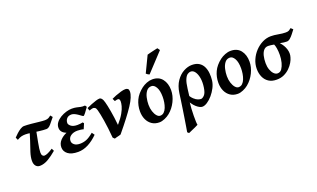

<svg xmlns="http://www.w3.org/2000/svg" viewBox="-98 -1327 3522 2135"><g transform="rotate(-20 1663.5 -259.5)"><path d="M479.5 -442.4Q448.7 -402.3 421.1 -371.1Q393.6 -339.8 369.1 -339.8Q332 -339.8 284.7 -345.9Q237.3 -352.1 194.3 -358.2Q151.4 -364.3 127 -364.3Q102.5 -364.3 80.6 -359.4Q58.6 -354.5 27.8 -335.9L14.2 -367.2Q31.2 -385.7 54.4 -406.7Q77.6 -427.7 101.3 -442.4Q125 -457 144.5 -457Q183.1 -457 229.7 -452.4Q276.4 -447.8 318.6 -442.9Q360.8 -438 386.7 -438Q414.6 -438 430.2 -447Q445.8 -456.1 458.5 -467.3ZM363.3 -84.5Q310.1 -38.6 259.5 -9.3Q209 20 160.6 20Q131.3 20 113.3 -1.5Q95.2 -22.9 95.2 -62Q95.2 -105.5 113 -161.4Q130.9 -217.3 153.6 -282.5Q176.3 -347.7 190.9 -418L265.1 -415Q244.6 -309.1 229.7 -231.2Q214.8 -153.3 214.8 -117.7Q214.8 -93.3 223.9 -81.5Q232.9 -69.8 246.6 -69.8Q279.8 -69.8 348.1 -114.7Z M874 -418.5Q852.1 -386.2 832 -360.8Q812 -335.4 805.2 -335.4Q800.3 -335.4 787.8 -344.7Q775.4 -354 758.1 -366.2Q740.7 -378.4 721.2 -387.9Q701.7 -397.5 683.1 -397.5Q646.5 -397.5 627.4 -375.5Q608.4 -353.5 608.4 -323.2Q608.4 -304.7 633.3 -284.7Q658.2 -264.6 708 -264.6Q723.6 -264.6 741.7 -266.6Q759.8 -268.6 772 -271.5L782.7 -257.8L756.3 -195.8Q741.2 -200.7 720.5 -203.1Q699.7 -205.6 684.1 -205.6Q637.2 -205.6 605.5 -183.6Q573.7 -161.6 573.7 -123Q573.7 -97.2 597.4 -77.9Q621.1 -58.6 665 -58.6Q703.1 -58.6 739.3 -72.3Q775.4 -85.9 827.1 -128.9L849.6 -97.2Q793.9 -41.5 734.4 -10.7Q674.8 20 613.8 20Q534.7 20 494.1 -11.5Q453.6 -43 453.6 -90.8Q453.6 -137.7 485.8 -172.1Q518.1 -206.5 563.5 -225.1Q497.6 -250 497.6 -307.1Q497.6 -340.8 518.6 -368.4Q539.6 -396 572.5 -415.8Q605.5 -435.5 641.8 -446.3Q678.2 -457 709 -457Q743.2 -457 766.1 -451.4Q789.1 -445.8 810.1 -441.2Q831.1 -436.5 858.4 -439Q862.8 -437 866.9 -430.2Q871.1 -423.3 874 -418.5Z M1383.3 -416Q1383.3 -356.9 1319.1 -259.3Q1254.9 -161.6 1121.6 -1Q1116.2 2 1100.6 5.6Q1085 9.3 1068.8 13.2Q1052.7 17.1 1046.4 20L1026.9 1Q1017.1 -118.7 1002.4 -208Q987.8 -297.4 975.1 -341.8Q967.8 -368.2 955.6 -375Q943.4 -381.8 934.1 -381.8Q928.2 -381.8 917.2 -378.7Q906.2 -375.5 897.2 -372.6Q888.2 -369.6 888.2 -369.6L877 -402.8Q904.8 -415.5 935.8 -428Q966.8 -440.4 993.9 -448.7Q1021 -457 1036.6 -457Q1050.8 -457 1062.7 -443.4Q1074.7 -429.7 1084 -395Q1094.7 -357.9 1108.4 -280.5Q1122.1 -203.1 1130.9 -111.3Q1181.6 -169.4 1207 -214.8Q1232.4 -260.3 1240.7 -292.7Q1249 -325.2 1249 -344.7Q1249 -379.9 1227.5 -379.9Q1213.9 -379.9 1189 -372.1L1173.8 -404.3Q1192.9 -414.1 1224.6 -426.3Q1256.3 -438.5 1288.8 -447.8Q1321.3 -457 1343.3 -457Q1360.8 -457 1372.1 -448Q1383.3 -439 1383.3 -416Z M1818.8 -272.9Q1818.8 -208 1786.6 -141.8Q1754.4 -75.7 1699.7 -30.8Q1674.3 -9.8 1639.4 5.1Q1604.5 20 1575.2 20Q1524.4 20 1487.8 -4.6Q1451.2 -29.3 1431.6 -72Q1412.1 -114.7 1412.1 -168Q1412.1 -237.8 1440.2 -298.8Q1468.3 -359.9 1533.7 -410.2Q1559.1 -429.7 1593.8 -443.4Q1628.4 -457 1661.1 -457Q1737.8 -457 1778.3 -405.5Q1818.8 -354 1818.8 -272.9ZM1705.1 -234.9Q1705.1 -309.1 1681.9 -349.1Q1658.7 -389.2 1627.4 -389.2Q1589.8 -389.2 1567.6 -360.4Q1545.4 -331.5 1535.9 -289.3Q1526.4 -247.1 1526.4 -205.6Q1526.4 -162.1 1538.3 -125.7Q1550.3 -89.4 1569.1 -67.9Q1587.9 -46.4 1608.4 -46.4Q1635.3 -46.4 1653.8 -64.2Q1672.4 -82 1683.6 -110.6Q1694.8 -139.2 1700 -171.9Q1705.1 -204.6 1705.1 -234.9ZM1854.5 -733.9 1653.3 -518.1Q1634.8 -523.9 1616.2 -541.5L1708 -732.4Q1718.8 -735.8 1744.1 -742.2Q1769.5 -748.5 1795.4 -754.4Q1821.3 -760.3 1834 -762.7Z M2283.2 -217.8Q2278.3 -177.2 2257.1 -135.3Q2235.8 -93.3 2205.8 -58.1Q2175.8 -22.9 2143.1 -1.5Q2110.4 20 2083 20Q2054.7 20 2013.9 -15.1Q1973.1 -50.3 1932.1 -135.7Q1938.5 -140.6 1939.5 -149.9Q1940.4 -159.2 1944.6 -167.5Q1948.7 -175.8 1964.4 -177.7Q1991.7 -127 2017.8 -103.3Q2043.9 -79.6 2064.9 -73Q2085.9 -66.4 2098.1 -66.4Q2116.2 -66.4 2139.2 -90.3Q2162.1 -114.3 2170.9 -177.2Q2179.7 -237.3 2171.4 -286.1Q2163.1 -335 2142.3 -363.5Q2121.6 -392.1 2092.8 -392.1Q2074.2 -392.1 2054.9 -379.2Q2035.6 -366.2 2020 -330.1Q2004.4 -293.9 1996.1 -224.1Q1994.1 -208 1991 -182.9Q1987.8 -157.7 1985.4 -137.7Q1982.9 -117.7 1982.9 -117.7Q1977.5 -139.2 1973.6 -124.8Q1969.7 -110.4 1967.3 -82Q1962.9 -45.4 1960.4 -2.4Q1958 40.5 1957.5 80.8Q1957 121.1 1958.3 150.9Q1959.5 180.7 1962.4 189.9Q1949.7 197.3 1926.3 207.8Q1902.8 218.3 1879.6 228.3Q1856.4 238.3 1844.2 244.1Q1835 239.3 1826.2 228.5Q1829.6 209.5 1836.4 168Q1843.3 126.5 1851.6 73.5Q1859.9 20.5 1868.2 -33.9Q1876.5 -88.4 1883.1 -135Q1889.6 -181.6 1893.1 -209Q1905.3 -293.5 1943.4 -348.4Q1981.4 -403.3 2031.7 -430.2Q2082 -457 2129.4 -457Q2181.6 -457 2214.4 -436Q2247.1 -415 2263.7 -380.1Q2280.3 -345.2 2284.2 -303Q2288.1 -260.7 2283.2 -217.8Z M2746.6 -272.9Q2746.6 -208 2714.4 -141.8Q2682.1 -75.7 2627.4 -30.8Q2602.1 -9.8 2567.1 5.1Q2532.2 20 2502.9 20Q2452.1 20 2415.5 -4.6Q2378.9 -29.3 2359.4 -72Q2339.8 -114.7 2339.8 -168Q2339.8 -237.8 2367.9 -298.8Q2396 -359.9 2461.4 -410.2Q2486.8 -429.7 2521.5 -443.4Q2556.2 -457 2588.9 -457Q2665.5 -457 2706.1 -405.5Q2746.6 -354 2746.6 -272.9ZM2632.8 -234.9Q2632.8 -309.1 2609.6 -349.1Q2586.4 -389.2 2555.2 -389.2Q2517.6 -389.2 2495.4 -360.4Q2473.1 -331.5 2463.6 -289.3Q2454.1 -247.1 2454.1 -205.6Q2454.1 -162.1 2466.1 -125.7Q2478 -89.4 2496.8 -67.9Q2515.6 -46.4 2536.1 -46.4Q2563 -46.4 2581.5 -64.2Q2600.1 -82 2611.3 -110.6Q2622.6 -139.2 2627.7 -171.9Q2632.8 -204.6 2632.8 -234.9Z M3326.7 -443.4Q3310.5 -422.4 3292 -398.2Q3273.4 -374 3253.4 -356.9Q3233.4 -339.8 3213.9 -339.8Q3201.2 -339.8 3178.2 -342Q3155.3 -344.2 3133.3 -349.6Q3173.3 -306.6 3189 -256.1Q3204.6 -205.6 3190.4 -161.1Q3184.1 -135.7 3166.3 -104.7Q3148.4 -73.7 3119.6 -45.2Q3090.8 -16.6 3051.8 1.7Q3012.7 20 2963.9 20Q2907.2 20 2869.6 -4.6Q2832 -29.3 2813 -72Q2793.9 -114.7 2793.9 -168Q2793.9 -223.1 2816.4 -274.9Q2838.9 -326.7 2877.4 -367.7Q2916 -408.7 2964.4 -432.9Q3012.7 -457 3064.5 -457Q3104 -457 3151.6 -448Q3199.2 -439 3237.3 -439Q3262.7 -439 3276.4 -447Q3290 -455.1 3302.7 -466.3ZM3076.7 -137.2Q3087.9 -180.7 3088.4 -225.8Q3088.9 -271 3082.8 -306.4Q3076.7 -341.8 3068.4 -356.9Q3052.2 -359.9 3030.5 -362.8Q3008.8 -365.7 2999.5 -365.2Q2966.8 -364.7 2946.8 -341.8Q2926.8 -318.8 2917.5 -280.5Q2908.2 -242.2 2908.2 -194.8Q2908.2 -151.4 2920.7 -116.9Q2933.1 -82.5 2953.1 -62.5Q2973.1 -42.5 2995.6 -42.5Q3028.3 -42.5 3047.1 -69.8Q3065.9 -97.2 3076.7 -137.2Z"/></g></svg>

Font: Gentium Plus
Style: Bold Italic
Weight: 700
Italic angle: -8°
Designer: Victor Gaultney, Annie Olsen, Iska Routamaa, Becca Hirsbrunner
Foundry: SIL International
Version: Version 6.101